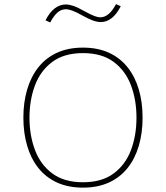

<svg xmlns="http://www.w3.org/2000/svg" viewBox="-20 -880 783 906"><path d="M371.6 -655.3Q301.8 -655.3 249 -631.1Q196.3 -606.9 161.1 -562.5Q126 -518.1 108.2 -457.8Q90.3 -397.5 90.3 -324.7Q90.3 -252.4 108.2 -191.9Q126 -131.3 161.1 -87.2Q196.3 -43 249 -18.8Q301.8 5.4 371.6 5.4Q441.4 5.4 494.1 -18.8Q546.9 -43 582 -87.2Q617.2 -131.3 635 -191.9Q652.8 -252.4 652.8 -324.7Q652.8 -397.5 635 -457.8Q617.2 -518.1 582 -562.5Q546.9 -606.9 494.1 -631.1Q441.4 -655.3 371.6 -655.3ZM371.6 -629.4Q460.4 -629.4 516.1 -588.1Q571.8 -546.9 597.9 -477.8Q624 -408.7 624 -324.7Q624 -240.7 597.9 -171.6Q571.8 -102.5 516.1 -61.3Q460.4 -20 371.6 -20Q283.2 -20 227.3 -61.3Q171.4 -102.5 145.3 -171.6Q119.1 -240.7 119.1 -324.7Q119.1 -408.7 145.3 -477.8Q171.4 -546.9 227.1 -588.1Q282.7 -629.4 371.6 -629.4ZM194.8 -784.2 216.8 -773.9Q233.4 -805.2 251.2 -820.8Q269 -836.4 291 -836.4Q316.9 -836.4 367.2 -807.6Q397 -791 418 -783.4Q439 -775.9 455.6 -775.9Q511.7 -775.9 549.8 -850.6L527.3 -860.4Q494.6 -798.3 453.6 -798.3Q441.4 -798.3 424.8 -804.7Q408.2 -811 379.4 -826.7Q346.7 -845.2 326.7 -852.1Q306.6 -858.9 290.5 -858.9Q262.2 -858.9 238 -840.3Q213.9 -821.8 194.8 -784.2Z"/></svg>

Font: Estedad-FD VF
Style: Regular
Weight: 100
Designer: Amin Abedi
Version: Version 7.3